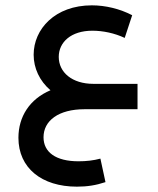

<svg xmlns="http://www.w3.org/2000/svg" viewBox="-20 -409 593 719"><path d="M495 0V-95H330C250 -95 200 -138 200 -196C200 -251 246 -294 326 -294C365 -294 409 -285 447 -267L475 -352C429 -376 375 -389 324 -389C186 -389 106 -300 106 -204C106 -154 128 -106 169 -71C91 -38 49 28 49 107C49 220 136 290 268 290C306 290 339 285 375 273L356 185C330 192 303 195 274 195C189 195 143 161 143 105C143 43 199 0 297 0Z"/></svg>

Font: UULA Sans Medium
Style: Regular
Weight: 500
Designer: Mohamed Gaber, Laura Garcia Mut
Foundry: Kief Type Foundry
Version: Version 3.006;hotconv 1.0.109;makeotfexe 2.5.65596